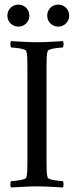

<svg xmlns="http://www.w3.org/2000/svg" viewBox="-20 -829 353 852"><path d="M144.5 -641.6C106.4 -641.6 69.3 -644.5 29.3 -646.5C24.4 -641.6 25.4 -623 29.3 -618.2C41 -618.2 93.8 -613.3 96.7 -602.5C101.6 -586.9 101.6 -559.6 101.6 -530.3V-113.3C101.6 -84 101.6 -56.6 96.7 -41C93.8 -30.3 41 -25.4 29.3 -25.4C25.4 -20.5 24.4 -2 29.3 2.9C69.3 1 106.4 -2 144.5 -2C182.6 -2 218.8 1 258.8 2.9C263.7 -2 262.7 -20.5 258.8 -25.4C247.1 -25.4 194.3 -30.3 191.4 -41C186.5 -56.6 186.5 -84 186.5 -113.3V-530.3C186.5 -559.6 186.5 -586.9 191.4 -602.5C194.3 -613.3 247.1 -618.2 258.8 -618.2C262.7 -623 263.7 -641.6 258.8 -646.5C218.8 -644.5 182.6 -641.6 144.5 -641.6ZM189.5 -759.8C189.5 -732.4 210.9 -710.9 238.3 -710.9C265.6 -710.9 287.1 -732.4 287.1 -759.8C287.1 -787.1 265.6 -808.6 238.3 -808.6C210.9 -808.6 189.5 -787.1 189.5 -759.8ZM12.7 -759.8C12.7 -732.4 34.2 -710.9 61.5 -710.9C88.9 -710.9 110.4 -732.4 110.4 -759.8C110.4 -787.1 88.9 -808.6 61.5 -808.6C34.2 -808.6 12.7 -787.1 12.7 -759.8Z"/></svg>

Font: Crimson
Style: Roman
Weight: 400
Version: Version 0.2